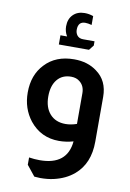

<svg xmlns="http://www.w3.org/2000/svg" viewBox="-104 -809 754 1110"><g transform="rotate(10 272.5 -254.0)"><path d="M224 -595Q208 -621 208 -652Q208 -695 233.5 -720.5Q259 -746 301 -746Q327 -746 352 -737V-685Q330 -691 314 -691Q272 -691 272 -643Q272 -625 282 -611Q294 -595 318 -595H385V-570L362 -541H185V-595ZM366 -4Q323 8 282 8Q176 8 110 -74Q56 -143 56 -237Q56 -340 117 -404Q180 -472 288 -472Q368 -472 422 -431Q490 -382 490 -287V-24Q490 105 408 174Q361 214 291 230Q256 238 213 238Q202 238 178 236L129 175V132Q161 137 192 137Q353 137 366 -4ZM368 -287Q368 -330 339 -353Q319 -370 288 -370Q236 -370 206.5 -334Q177 -298 177 -235Q177 -170 210.5 -132.5Q244 -95 302 -95Q334 -95 368 -107Z"/></g></svg>

Font: Almarai Bold
Style: Regular
Weight: 700
Designer: Boutros International 2019
Foundry: Created by Boutros International 2019
Version: Version 1.10